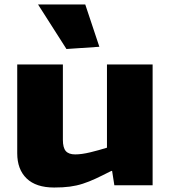

<svg xmlns="http://www.w3.org/2000/svg" viewBox="-20 -828 762 858"><path d="M222 10Q141 10 99 -30.5Q57 -71 57 -143V-540H261V-203Q261 -168 274 -153Q287 -138 316 -138Q345 -138 384 -147.5Q423 -157 458 -168V-540H662V0H491L481 -64H477Q438 -44 408 -30Q378 -16 350 -7Q322 2 292 6Q262 10 222 10ZM277 -609 150 -808H361L424 -619Z"/></svg>

Font: Encode Sans Wide
Style: ExtraBold
Weight: 800
Designer: Pablo Impallari, Andres Torresi
Foundry: Pablo Impallari, Andres Torresi
Version: Version 1.000; ttfautohint (v1.00) -l 8 -r 50 -G 200 -x 14 -